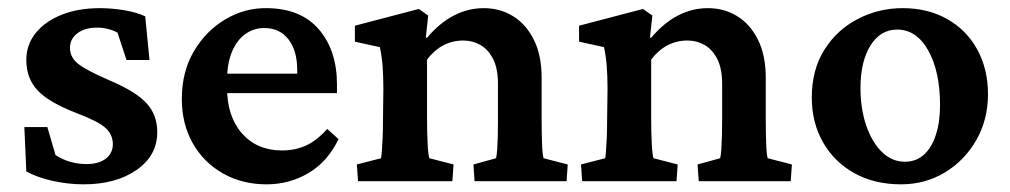

<svg xmlns="http://www.w3.org/2000/svg" viewBox="-20 -454 2530 481"><path d="M189.5 7.8Q150.4 7.8 111.3 -1Q72.3 -9.8 45.9 -24.4L41 -135.7H98.6L119.1 -65.4Q154.3 -43 196.3 -43Q227.5 -43 245.1 -56.6Q262.7 -70.3 262.7 -92.8Q262.7 -116.2 245.1 -132.8Q227.5 -149.4 173.8 -169.9Q102.5 -197.3 74.2 -227.5Q45.9 -257.8 45.9 -303.7Q45.9 -341.8 69.3 -371.1Q92.8 -400.4 134.3 -417Q175.8 -433.6 230.5 -433.6Q260.7 -433.6 292 -428.2Q323.2 -422.9 343.8 -413.1L354.5 -303.7H296.9L274.4 -372.1Q264.6 -377.9 251 -381.3Q237.3 -384.8 223.6 -384.8Q192.4 -384.8 173.8 -370.6Q155.3 -356.4 155.3 -334Q155.3 -309.6 177.2 -293Q199.2 -276.4 255.9 -252Q320.3 -224.6 347.2 -195.3Q374 -166 374 -123Q374 -64.5 322.3 -28.3Q270.5 7.8 189.5 7.8Z M647.5 7.8Q586.9 7.8 538.6 -19.5Q490.2 -46.9 462.9 -95.2Q435.5 -143.6 435.5 -206.1Q435.5 -274.4 465.8 -325.7Q496.1 -377 544.9 -405.8Q593.8 -434.6 649.4 -433.6Q734.4 -432.6 779.3 -379.9Q824.2 -327.1 824.2 -242.2V-220.7H535.2V-269.5H738.3L724.6 -249V-278.3Q724.6 -327.1 702.6 -355.5Q680.7 -383.8 641.6 -383.8Q616.2 -383.8 595.2 -369.1Q574.2 -354.5 561.5 -325.2Q548.8 -295.9 548.8 -252V-234.4Q548.8 -162.1 586.4 -119.6Q624 -77.1 686.5 -77.1Q719.7 -77.1 746.6 -89.4Q773.4 -101.6 799.8 -130.9L828.1 -105.5Q800.8 -48.8 752.9 -20.5Q705.1 7.8 647.5 7.8Z M877 0 874 -42 934.6 -57.6Q935.5 -61.5 936.5 -73.7Q937.5 -85.9 938.5 -106.9Q939.5 -127.9 939.5 -157.2L940.4 -231.4Q940.4 -262.7 938.5 -288.1Q936.5 -313.5 931.6 -335.9L869.1 -349.6V-389.6L1029.3 -431.6L1052.7 -415L1046.9 -360.4L1049.8 -359.4Q1081.1 -396.5 1116.7 -415Q1152.3 -433.6 1192.4 -433.6Q1232.4 -433.6 1265.1 -413.6Q1297.9 -393.6 1317.4 -354.5Q1336.9 -315.4 1336.9 -258.8V-157.2Q1336.9 -124 1337.9 -95.2Q1338.9 -66.4 1341.8 -57.6L1402.3 -42L1399.4 0H1168.9L1166 -42L1222.7 -57.6Q1224.6 -65.4 1225.6 -80.1Q1226.6 -94.7 1227.1 -114.3Q1227.5 -133.8 1227.5 -154.3V-244.1Q1227.5 -282.2 1215.3 -306.2Q1203.1 -330.1 1183.6 -341.3Q1164.1 -352.5 1140.6 -352.5Q1113.3 -352.5 1090.3 -340.3Q1067.4 -328.1 1049.8 -304.7V-160.2Q1049.8 -123 1051.3 -94.2Q1052.7 -65.4 1055.7 -57.6L1116.2 -42L1113.3 0Z M1438.5 0 1435.5 -42 1496.1 -57.6Q1497.1 -61.5 1498 -73.7Q1499 -85.9 1500 -106.9Q1501 -127.9 1501 -157.2L1502 -231.4Q1502 -262.7 1500 -288.1Q1498 -313.5 1493.2 -335.9L1430.7 -349.6V-389.6L1590.8 -431.6L1614.3 -415L1608.4 -360.4L1611.3 -359.4Q1642.6 -396.5 1678.2 -415Q1713.9 -433.6 1753.9 -433.6Q1793.9 -433.6 1826.7 -413.6Q1859.4 -393.6 1878.9 -354.5Q1898.4 -315.4 1898.4 -258.8V-157.2Q1898.4 -124 1899.4 -95.2Q1900.4 -66.4 1903.3 -57.6L1963.9 -42L1960.9 0H1730.5L1727.5 -42L1784.2 -57.6Q1786.1 -65.4 1787.1 -80.1Q1788.1 -94.7 1788.6 -114.3Q1789.1 -133.8 1789.1 -154.3V-244.1Q1789.1 -282.2 1776.9 -306.2Q1764.6 -330.1 1745.1 -341.3Q1725.6 -352.5 1702.1 -352.5Q1674.8 -352.5 1651.9 -340.3Q1628.9 -328.1 1611.3 -304.7V-160.2Q1611.3 -123 1612.8 -94.2Q1614.3 -65.4 1617.2 -57.6L1677.7 -42L1674.8 0Z M2237.3 7.8Q2170.9 7.8 2120.6 -20Q2070.3 -47.9 2042 -97.2Q2013.7 -146.5 2013.7 -210Q2013.7 -279.3 2045.4 -329.6Q2077.1 -379.9 2129.4 -406.7Q2181.6 -433.6 2241.2 -433.6Q2304.7 -433.6 2353 -406.2Q2401.4 -378.9 2428.2 -330.1Q2455.1 -281.2 2455.1 -217.8Q2455.1 -154.3 2425.8 -103Q2396.5 -51.8 2347.2 -22Q2297.9 7.8 2237.3 7.8ZM2247.1 -48.8Q2274.4 -48.8 2293.9 -65.9Q2313.5 -83 2324.2 -115.2Q2335 -147.5 2335 -190.4Q2335 -274.4 2305.7 -327.1Q2276.4 -379.9 2227.5 -379.9Q2185.5 -379.9 2160.6 -339.8Q2135.7 -299.8 2135.7 -233.4Q2135.7 -180.7 2150.4 -138.7Q2165 -96.7 2189.9 -72.8Q2214.8 -48.8 2247.1 -48.8Z"/></svg>

Font: Crimson Pro ExtraLight SemiBold
Style: Regular
Weight: 600
Version: Version 1.002